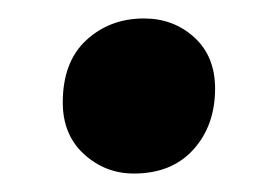

<svg xmlns="http://www.w3.org/2000/svg" viewBox="-20 -463 281 208"><path d="M125 -275Q94 -275 71 -296Q48 -317 48 -352Q48 -396 73.5 -419.5Q99 -443 136 -443Q168 -443 190.5 -422.5Q213 -402 213 -367Q213 -327 189.5 -301Q166 -275 125 -275Z"/></svg>

Font: Asap Semi Condensed Semi Condensed Black
Style: Italic
Weight: 900
Width: 4
Italic angle: -6°
Designer: Pablo Cosgaya
Foundry: Omnibus-Type
Version: Version 3.001; ttfautohint (v1.8.4.7-5d5b)